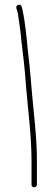

<svg xmlns="http://www.w3.org/2000/svg" viewBox="-20 -675 228 822"><path d="M126 127C132 127 138 122 138 116V16C138 -69 131 -129 123 -212C115 -289 109 -383 100 -452C94 -512 88 -581 76 -634L73 -646C69 -661 46 -655 50 -640L54 -628C56 -621 58 -611 59 -600C63 -574 69 -535 71 -505C79 -436 86 -386 91 -310C100 -200 115 -97 115 16V116C115 122 120 127 126 127Z"/></svg>

Font: Electronic
Style: ExLt
Weight: 200
Version: Version 1.011